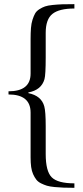

<svg xmlns="http://www.w3.org/2000/svg" viewBox="-20 -749 402 925"><path d="M338.4 155.8Q307.1 155.8 286.6 155Q266.1 154.3 243.2 152.1Q220.2 149.9 206.3 145.8Q192.4 141.6 177.7 134.3Q163.1 127 154.8 116.2Q146.5 105.5 139.6 90.3Q132.8 75.2 130.1 55.4Q127.4 35.6 127.4 9.8V-206.5Q127.4 -293.9 21 -293.9V-309.1Q127.4 -309.1 127.4 -394.5V-561Q127.4 -591.8 129.2 -614Q130.9 -636.2 136.7 -654.3Q142.6 -672.4 149.2 -684.1Q155.8 -695.8 169.7 -704.6Q183.6 -713.4 196.8 -718Q210 -722.7 234.1 -725.1Q258.3 -727.5 280.3 -728.3Q302.2 -729 338.4 -729V-708Q265.1 -708 232.7 -682.1Q200.2 -656.2 200.2 -590.8V-472.7Q200.2 -388.7 194.3 -367.7Q179.7 -315.4 116.7 -303.7V-300.3Q179.7 -287.6 193.4 -236.3Q200.2 -211.4 200.2 -142.1V-6.8Q200.2 76.2 229.2 105.2Q258.3 134.3 338.4 134.3Z"/></svg>

Font: Elstob 8pt
Style: Regular
Weight: 400
Designer: Peter S. Baker
Version: Version 1.015